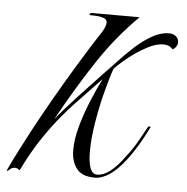

<svg xmlns="http://www.w3.org/2000/svg" viewBox="-48 -547 582 598"><g transform="rotate(5 243.0 -248.5)"><path d="M-4 8Q-5 8 -5 6Q-5 4 -4 3Q-1 -3 2 -10Q5 -17 12 -31Q19 -45 33 -72Q59 -123 88.5 -176Q118 -229 146 -276.5Q174 -324 195 -358Q216 -392 224 -405Q239 -428 251.5 -447.5Q264 -467 264 -479Q264 -492 246 -495Q240 -497 228.5 -497.5Q217 -498 208 -498L212 -505H365Q297 -438 241.5 -354.5Q186 -271 128 -166Q154 -198 193 -240Q232 -282 268 -320Q286 -338 308.5 -362.5Q331 -387 356.5 -410Q382 -433 408.5 -448Q435 -463 461 -463Q475 -463 483 -455.5Q491 -448 491 -438Q491 -423 476 -414Q466 -427 446 -427Q423 -427 394.5 -411.5Q366 -396 342.5 -377.5Q319 -359 309 -349L298 -338Q287 -307 275 -260Q263 -213 255 -163.5Q247 -114 247 -75Q247 -44 253.5 -24.5Q260 -5 276 -5Q314 -5 360 -69Q377 -90 390.5 -113Q404 -136 419 -164Q421 -168 426 -169Q431 -170 426 -161Q412 -133 396.5 -107Q381 -81 363 -58Q314 5 269 5Q229 5 212 -17.5Q195 -40 195 -75Q195 -108 205.5 -147Q216 -186 232.5 -226.5Q249 -267 267 -303Q227 -261 195.5 -228Q164 -195 137.5 -162Q111 -129 86 -90.5Q61 -52 35 1Q35 1 34.5 1.5Q34 2 33 2Q26 -4 20 -4Q10 -4 4 2Q-3 8 -4 8Z"/></g></svg>

Font: Imperial Script
Style: Regular
Weight: 400
Designer: Robert E. Leuschke
Foundry: Robert E. Leuschke
Version: Version 1.010; ttfautohint (v1.8.3)